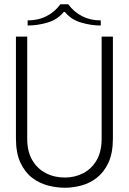

<svg xmlns="http://www.w3.org/2000/svg" viewBox="-20 -872 606 903"><path d="M511 -221V-700H458V-220Q458 -159 434.5 -118.5Q411 -78 371.5 -57.5Q332 -37 285 -37Q236 -37 196 -57.5Q156 -78 132 -118.5Q108 -159 108 -220V-700H55V-221Q55 -152 76 -107Q97 -62 131 -36Q165 -10 205.5 0.5Q246 11 285 11Q323 11 362.5 0.5Q402 -10 435.5 -36Q469 -62 490 -107Q511 -152 511 -221ZM264 -852H301Q327 -816 366 -796Q405 -776 454 -776V-752Q408 -752 361 -766Q314 -780 285 -816H280Q251 -780 204 -766Q157 -752 110 -752V-776Q160 -776 199.5 -796.5Q239 -817 264 -852Z"/></svg>

Font: Phudu Light
Style: Regular
Weight: 300
Version: Version 1.005;gftools[0.9.23]